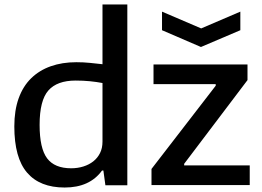

<svg xmlns="http://www.w3.org/2000/svg" viewBox="-20 -828 1173 858"><path d="M704 -776 879 -701 1054 -776V-693L878 -618L704 -693ZM657 -73 944 -445V-452H666V-540H1086V-470L803 -96V-89H1096V-1H657ZM269 10Q158 10 101 -56.5Q44 -123 44 -263Q44 -335 63.5 -389Q83 -443 119.5 -478.5Q156 -514 207 -532Q258 -550 321 -550Q353 -550 382 -547Q411 -544 438 -541V-808H549V0H451L442 -66H436Q381 10 269 10ZM298 -76Q327 -76 352.5 -84Q378 -92 397 -107Q416 -122 427 -144Q438 -166 438 -195V-457Q412 -462 382 -465Q352 -468 318 -468Q235 -468 196 -423.5Q157 -379 157 -270Q157 -165 190.5 -120.5Q224 -76 298 -76Z"/></svg>

Font: Encode Sans Normal
Style: Medium
Weight: 500
Designer: Pablo Impallari, Andres Torresi
Foundry: Pablo Impallari, Andres Torresi
Version: Version 1.000; ttfautohint (v1.00) -l 8 -r 50 -G 200 -x 14 -